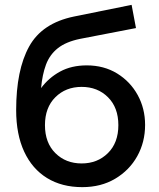

<svg xmlns="http://www.w3.org/2000/svg" viewBox="-20 -755 656 790"><path d="M318.5 15Q234.5 15 173.5 -22.5Q112.5 -60 79.5 -131Q46.5 -202 46.5 -302Q46.5 -467 99.8 -563.5Q153 -660 284.5 -687L521.5 -735L539.5 -639.5L309 -595Q251 -583 217.8 -556.5Q184.5 -530 169.2 -489Q154 -448 149 -392.5Q180.5 -435 227.2 -460.5Q274 -486 337 -486Q407.5 -486 461.8 -452.8Q516 -419.5 546.5 -364Q577 -308.5 577 -241Q577 -170.5 544.8 -112.5Q512.5 -54.5 454.2 -19.8Q396 15 318.5 15ZM316 -82.5Q381 -82.5 424 -125Q467 -167.5 467 -240Q467 -312.5 424.2 -355Q381.5 -397.5 316 -397.5Q250.5 -397.5 207.8 -355Q165 -312.5 165 -240Q165 -167.5 207.8 -125Q250.5 -82.5 316 -82.5Z"/></svg>

Font: Geologica
Style: Regular
Weight: 400
Designer: Sindre Bremnes, Frode Helland
Foundry: Monokrom Skriftforlag AS
Version: Version 1.010; ttfautohint (v1.8.4.7-5d5b);gftools[0.9.28]